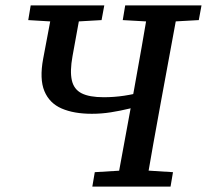

<svg xmlns="http://www.w3.org/2000/svg" viewBox="-20 -687 762 707"><path d="M318 -268Q252 -268 207 -287.5Q162 -307 143.5 -351.5Q125 -396 139 -471L176 -667H281L247 -480Q237 -425 244.5 -391.5Q252 -358 280.5 -343.5Q309 -329 362 -329Q400 -329 437 -334.5Q474 -340 523 -353L519 -305Q489 -295 456 -287Q423 -279 388.5 -273.5Q354 -268 318 -268ZM84 -613 93 -667H364L354 -613L232 -606H201ZM320 0 329 -53 461 -61H491L617 -53L608 0ZM408 0 474 -359Q488 -436 501.5 -513Q515 -590 528 -667H638L572 -309Q558 -232 544 -154.5Q530 -77 517 0ZM432 -613 441 -667H722L712 -613L587 -606H556Z"/></svg>

Font: Source Serif 4 Medium
Style: Italic
Weight: 500
Italic angle: -12°
Designer: Frank Grießhammer
Foundry: Adobe Systems Incorporated
Version: Version 4.004;hotconv 1.0.116;makeotfexe 2.5.65601